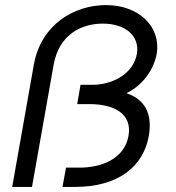

<svg xmlns="http://www.w3.org/2000/svg" viewBox="-20 -736 692 756"><path d="M226 0H276C446 0 545 -81 566 -201C581 -289 550 -345 478 -369C550 -404 588 -472 597 -524C615 -630 527 -716 398 -716C272 -716 141 -640 113 -480L28 0H106L191 -480C212 -600 300 -643 385 -643C473 -643 531 -595 519 -524C506 -450 430 -402 342 -402H297L284 -326H334C424 -326 502 -291 486 -201C470 -111 380 -75 290 -76H240Z"/></svg>

Font: Uncut Sans
Style: Italic
Weight: 400
Italic angle: -10°
Designer: Kasper Nordkvist
Foundry: Uncut Type
Version: Version 1.111;FEAKit 1.0